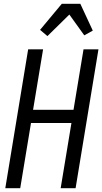

<svg xmlns="http://www.w3.org/2000/svg" viewBox="-20 -996 541 1016"><path d="M8 0 129 -735H208L155 -415H369L422 -735H501L380 0H301L358 -345H144L87 0ZM231 -805 192 -838 307 -976H405L471 -834L426 -809L347 -919Z"/></svg>

Font: Iosevka Custom
Style: Italic
Weight: 400
Italic angle: -9°
Monospace: yes
Designer: Belleve Invis
Foundry: Belleve Invis
Version: Version 30.3.3; ttfautohint (v1.8.3)